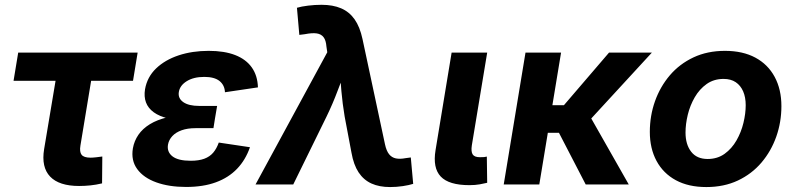

<svg xmlns="http://www.w3.org/2000/svg" viewBox="-20 -757 3261 788"><path d="M304.7 6.3Q222.7 6.3 185.8 -32.2Q148.9 -70.8 161.1 -145L208 -425.3H35.6L54.7 -541H544.9L525.9 -425.3H354L310.1 -159.7Q305.7 -133.8 314.9 -121.8Q324.2 -109.9 351.6 -109.9Q360.8 -109.9 376 -111.6Q391.1 -113.3 399.9 -114.7L398.9 -4.4Q374.5 1.5 350.8 3.9Q327.1 6.3 304.7 6.3Z M743.7 10.3Q673.8 10.3 621.6 -8.5Q569.3 -27.3 543.2 -63Q517.1 -98.6 525.4 -148.4Q530.8 -178.7 548.1 -203.9Q565.4 -229 595.2 -247.3Q625 -265.6 667.5 -275.6Q710 -285.6 764.6 -285.6H864.7L856 -231H782.2Q749.5 -231 725.6 -222.4Q701.7 -213.9 687.3 -198.5Q672.9 -183.1 669.4 -163.1Q664.6 -133.3 688 -115.2Q711.4 -97.2 762.7 -97.2Q795.9 -97.2 818.4 -105.5Q840.8 -113.8 855 -130.4Q869.1 -147 877.9 -171.9L1005.9 -152.8Q987.8 -100.6 952.9 -64.2Q918 -27.8 866 -8.8Q814 10.3 743.7 10.3ZM762.2 -261.7Q709.5 -261.7 671.9 -270.5Q634.3 -279.3 611.1 -296.1Q587.9 -313 579.1 -336.7Q570.3 -360.4 575.2 -390.6Q584 -440.9 620.6 -476.1Q657.2 -511.2 713.1 -529.8Q769 -548.3 836.4 -548.3Q900.9 -548.3 945.3 -531Q989.7 -513.7 1013.4 -480.2Q1037.1 -446.8 1038.6 -398.4L903.3 -378.4Q901.9 -407.7 880.9 -424.6Q859.9 -441.4 818.4 -441.4Q774.4 -441.4 746.1 -423.6Q717.8 -405.8 713.9 -378.9Q710 -353.5 732.2 -337.9Q754.4 -322.3 797.4 -322.3H871.1L860.8 -261.7Z M1028.8 0 1323.2 -542.5 1319.8 -565.4Q1317.9 -591.3 1308.1 -604.2Q1298.3 -617.2 1279.8 -619.9Q1261.2 -622.6 1231.4 -616.7L1208.5 -613.8L1198.7 -725.1Q1216.8 -730.5 1244.4 -733.9Q1272 -737.3 1299.8 -737.3Q1346.2 -737.3 1379.9 -722.9Q1413.6 -708.5 1435.3 -677.7Q1457 -647 1467.8 -596.7L1560.1 -164.6Q1565.9 -137.7 1576.9 -124Q1587.9 -110.4 1604.7 -106.9Q1621.6 -103.5 1644.5 -107.9L1666 -110.8L1675.8 -2.4Q1659.2 2.9 1633.5 6.8Q1607.9 10.7 1581.1 10.7Q1536.6 10.7 1504.4 -3.9Q1472.2 -18.6 1451.7 -49.6Q1431.2 -80.6 1422.4 -130.9L1394.5 -278.8Q1385.7 -331.1 1381.1 -383.3Q1376.5 -435.5 1372.6 -491.7H1407.7Q1384.8 -435.5 1365.2 -383.3Q1345.7 -331.1 1320.3 -278.8L1183.6 0Z M1906.7 2.9Q1822.3 2.9 1788.8 -32.5Q1755.4 -67.9 1767.6 -141.1L1833.5 -541H1979.5L1916.5 -160.6Q1912.6 -134.8 1919.9 -123.3Q1927.2 -111.8 1949.7 -111.8Q1960.4 -111.8 1966.8 -112.3Q1973.1 -112.8 1978 -114.3L1979.5 -6.8Q1968.3 -3.9 1949.2 -0.5Q1930.2 2.9 1906.7 2.9Z M2282.7 -541 2193.4 0H2047.4L2136.7 -541ZM2655.3 -541 2352.5 -211.9H2192.9L2209.5 -325.2H2294.4L2479.5 -541ZM2383.8 0 2271 -217.8 2394 -293 2560.5 0Z M2878.9 10.7Q2805.7 10.7 2753.9 -17.3Q2702.1 -45.4 2674.6 -96.4Q2647 -147.5 2647 -215.8Q2647 -281.7 2668.2 -341.6Q2689.5 -401.4 2729.2 -448Q2769 -494.6 2826.2 -521.5Q2883.3 -548.3 2955.6 -548.3Q3028.3 -548.3 3080.1 -520.5Q3131.8 -492.7 3159.4 -441.4Q3187 -390.1 3187 -321.3Q3187 -255.9 3166 -196.3Q3145 -136.7 3105.2 -89.8Q3065.4 -43 3008.3 -16.1Q2951.2 10.7 2878.9 10.7ZM2884.3 -104.5Q2924.3 -104.5 2953.9 -125.7Q2983.4 -147 3002.7 -180.7Q3022 -214.4 3031.2 -252.7Q3040.5 -291 3040.5 -325.2Q3040.5 -357.9 3030 -382.1Q3019.5 -406.2 2999.5 -419.7Q2979.5 -433.1 2949.7 -433.1Q2909.7 -433.1 2880.1 -412.1Q2850.6 -391.1 2831.3 -357.7Q2812 -324.2 2802.7 -285.9Q2793.5 -247.6 2793.5 -212.9Q2793.5 -164.1 2816.7 -134.3Q2839.8 -104.5 2884.3 -104.5Z"/></svg>

Font: Inter 17pt
Style: Bold Italic
Weight: 700
Italic angle: -9.3988°
Version: Version 4.001;git-66647c0bb